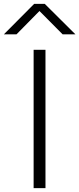

<svg xmlns="http://www.w3.org/2000/svg" viewBox="-67 -976 411 996"><path d="M107.4 0V-717.8H168.9V0ZM-46.9 -797.9 110.4 -956.1H165L324.2 -797.9H257.8L137.7 -918.9L18.6 -797.9Z"/></svg>

Font: Gothic A1 Light
Style: Regular
Weight: 300
Version: Version 2.50